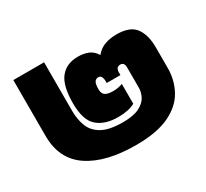

<svg xmlns="http://www.w3.org/2000/svg" viewBox="-116 -714 964 897"><g transform="rotate(-30 366.5 -265.0)"><path d="M386 10Q224 10 132 -51.5Q40 -113 40 -239V-540H206V-277Q206 -233 220 -195.5Q234 -158 273 -135.5Q312 -113 386 -113Q443 -113 474.5 -129Q506 -145 518 -168.5Q530 -192 530 -216V-326Q530 -353 508 -353Q485 -353 485 -324V-310H411V-324Q411 -335 406 -344Q401 -353 390 -353Q377 -353 370 -342.5Q363 -332 363 -304Q363 -280 376.5 -271Q390 -262 418 -262Q448 -262 470 -271V-164Q435 -145 379 -145Q307 -145 267 -180.5Q227 -216 227 -306Q227 -402 260.5 -443Q294 -484 355 -484Q387 -484 411 -474Q435 -464 451 -438Q472 -464 501 -474Q530 -484 564 -484Q636 -484 664.5 -445.5Q693 -407 693 -340V-228Q693 -163 663 -108.5Q633 -54 565.5 -22Q498 10 386 10Z"/></g></svg>

Font: Kanit ExtraBold
Style: Regular
Weight: 800
Designer: Katatrad Team
Foundry: CadsonDemak
Version: Version 2.000; ttfautohint (v1.8.3)